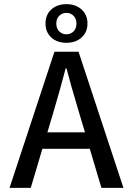

<svg xmlns="http://www.w3.org/2000/svg" viewBox="-20 -904 640 924"><path d="M235 -357 208 -267H389L362 -357Q316 -511 300 -575H296Q273 -486 235 -357ZM26 0 242 -655H358L574 0H468L412 -188H184L128 0ZM300 -698Q255 -698 227 -723.5Q199 -749 199 -791Q199 -833 227 -858.5Q255 -884 300 -884Q344 -884 372.5 -858.5Q401 -833 401 -791Q401 -749 372.5 -723.5Q344 -698 300 -698ZM300 -739Q320 -739 334 -753Q348 -767 348 -791Q348 -814 334 -828Q320 -842 300 -842Q279 -842 265 -828Q251 -814 251 -791Q251 -767 265 -753Q279 -739 300 -739Z"/></svg>

Font: TypoPRO Source Code Pro
Style: Regular
Weight: 500
Monospace: yes
Designer: Paul D. Hunt, Teo Tuominen
Foundry: Adobe Systems Incorporated
Version: Version 2.010;PS 1.0;hotconv 1.0.84;makeotf.lib2.5.63406